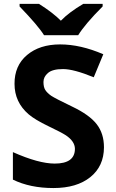

<svg xmlns="http://www.w3.org/2000/svg" viewBox="-20 -951 591 981"><path d="M225.1 -578.1Q202.1 -558.6 202.1 -532.2Q202.1 -505.9 211.4 -491.2Q220.7 -476.6 241.2 -461.9Q261.7 -448.2 349.1 -406.2Q437 -364.3 474.1 -316.4Q511.2 -268.6 511.2 -198.2Q510.7 -101.6 441.4 -45.9Q372.1 9.8 252.9 9.8Q133.8 9.8 45.9 -33.2V-173.8Q177.2 -115.2 259.8 -115.2Q362.8 -115.2 362.8 -190.9Q362.3 -229 316.4 -259.8Q293.9 -274.4 226.6 -306.6Q159.2 -338.9 126 -367.2Q54.2 -429.2 54.2 -522.5Q53.7 -615.7 118.2 -669.9Q182.6 -724.1 287.1 -724.1Q391.6 -724.1 507.8 -673.8L459 -556.2Q356.4 -598.1 302.2 -598.1Q248 -598.1 225.1 -578.1ZM80.1 -931.2H179.2Q251 -885.7 291 -845.2Q332 -887.7 405.3 -931.2H504.4V-918Q415 -828.6 379.4 -771H205.1Q174.8 -819.8 80.1 -918Z"/></svg>

Font: OpenSans-Bold
Style: Bold
Weight: 700
Foundry: Ascender Corporation
Version: Version 1.10